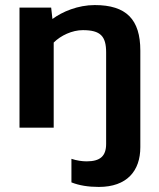

<svg xmlns="http://www.w3.org/2000/svg" viewBox="-20 -504 627 758"><path d="M370 234C481 234 534 171 534 77V-304C534 -427 479 -484 354 -484C288 -484 226 -458 187 -429L182 -474H57V0H192V-336C220 -364 265 -385 307 -385C377 -385 399 -361 399 -297V64C399 112 376 133 322 133C304 133 283 130 262 123V216C292 228 328 234 370 234Z"/></svg>

Font: Kanit Medium
Style: Regular
Weight: 500
Designer: Katatrad Team
Foundry: CadsonDemak
Version: Version 1.000;PS 001.000;hotconv 1.0.88;makeotf.lib2.5.64775